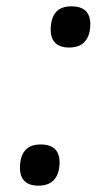

<svg xmlns="http://www.w3.org/2000/svg" viewBox="-20 -552 353 606"><path d="M101 34Q72 34 57.5 19.5Q43 5 43 -22Q43 -58 59 -77Q75 -96 108 -96Q139 -96 153.5 -81.5Q168 -67 168 -40Q168 -5 151.5 14.5Q135 34 101 34ZM198 -402Q169 -402 154.5 -416.5Q140 -431 140 -458Q140 -494 156 -513Q172 -532 205 -532Q236 -532 250.5 -517.5Q265 -503 265 -476Q265 -441 248.5 -421.5Q232 -402 198 -402Z"/></svg>

Font: Playwrite AT
Style: Italic
Weight: 400
Italic angle: -13.0072°
Designer: Veronika Burian, José Scaglione
Foundry: TypeTogether
Version: Version 1.002